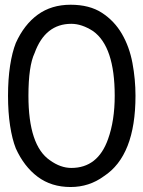

<svg xmlns="http://www.w3.org/2000/svg" viewBox="-20 -750 587 790"><path d="M407.5 -25Q347 19.5 270.5 19.5Q191.5 19.5 135.2 -22.5Q79 -64.5 45 -139.5Q30 -177.5 21.5 -232.8Q13 -288 13 -356Q13 -424.5 21.5 -479.8Q30 -535 45 -573Q79 -648.5 135.2 -689.5Q191.5 -730.5 270.5 -730.5Q348.5 -730.5 399.5 -697.2Q450.5 -664 481.5 -610.8Q512.5 -557.5 525 -490.5Q537.5 -423.5 537.5 -356Q537.5 -109.5 407.5 -25ZM363 -622Q316.5 -652 273.5 -652Q166 -652 122.5 -532Q97 -478.5 97 -356Q97 -151 185.5 -90.5Q229 -59 273.5 -59Q382.5 -59 424.5 -177.5Q452 -253.5 452 -356Q452 -558.5 363 -622Z"/></svg>

Font: MM Phetkon
Style: Regular
Weight: 400
Designer: Khon Soe Zaw Thu
Version: Version 1.00 July 15, 2016, initial release